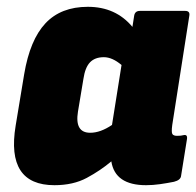

<svg xmlns="http://www.w3.org/2000/svg" viewBox="-20 -532 576 564"><path d="M140 12Q-3 12 26 -163L51 -314Q68 -415 113.5 -463.5Q159 -512 238 -512Q320 -512 369 -453L374 -485Q376 -500 391 -500H524Q539 -500 536 -485L486 -165Q483 -143 486.5 -138Q490 -133 500 -133Q507 -133 511 -133.5Q515 -134 519 -135Q532 -138 529 -122L512 -16Q511 -3 491 2Q471 6 450 9Q429 12 409 12Q318 12 307 -58Q275 -31 235 -9.5Q195 12 140 12ZM209 -204Q199 -142 245 -142Q275 -142 309 -165L337 -341Q310 -364 285 -364Q259 -364 244.5 -349Q230 -334 225 -300Z"/></svg>

Font: Sofia Sans ExtraBlack
Style: Italic
Weight: 1000
Italic angle: -9°
Designer: Botio Nikoltchev, Ani Petrova
Foundry: lettersoup
Version: Version 4.100; ttfautohint (v1.8.4.7-5d5b)